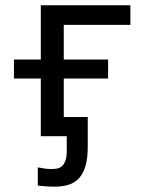

<svg xmlns="http://www.w3.org/2000/svg" viewBox="-20 -510 590 719"><path d="M308.6 -71.8V40Q308.6 84 299.8 112.8Q291 141.6 274.9 158.4Q258.8 175.3 235.8 182.1Q212.9 189 185.1 189Q166.5 189 149.7 187.7Q132.8 186.5 121.6 185.1V116.7Q132.3 119.1 146.2 121.1Q160.2 123 172.9 123Q183.6 123 193.8 121.1Q204.1 119.1 212.2 112.1Q220.2 105 225.1 91.3Q230 77.6 230 54.2V0H132.8V-215.8H32.2V-287.1H132.8V-490.2H468.3V-417H218.8V-287.1H384.8V-215.8H218.8V-71.8Z"/></svg>

Font: Code New Roman
Style: Regular
Weight: 400
Monospace: yes
Designer: Sam Radian
Foundry: Code New Roman
Version: Version 2.00 November 29, 2014